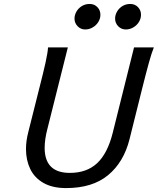

<svg xmlns="http://www.w3.org/2000/svg" viewBox="-20 -938 797 970"><path d="M698.2 -490.7 634.3 -234.4Q605 -118.2 525.9 -53Q446.8 12.2 314 12.2Q245.1 12.2 199.7 -13.7Q154.3 -39.6 132.8 -84.2Q111.3 -128.9 111.3 -185.1Q111.3 -225.6 122.6 -269.5L178.2 -490.7Q199.2 -572.3 210.2 -622.3Q221.2 -672.4 222.7 -698.7H322.8L218.8 -284.2Q205.6 -232.9 205.6 -190.9Q205.6 -64.5 333 -64.5Q418.5 -64.5 471.2 -114Q523.9 -163.6 549.8 -268.1L657.2 -698.7H757.3Q746.1 -671.4 732.2 -621.1Q718.3 -570.8 698.2 -490.7ZM615.7 -789.1Q592.8 -789.1 577.1 -805.4Q561.5 -821.8 561.5 -844.2Q561.5 -862.3 571.3 -879.4Q581.1 -896.5 598.4 -907.2Q615.7 -918 638.2 -918Q661.6 -918 677 -902.1Q692.4 -886.2 692.4 -863.3Q692.4 -844.2 681.9 -827.1Q671.4 -810.1 653.6 -799.6Q635.7 -789.1 615.7 -789.1ZM410.6 -789.1Q387.7 -789.1 372.1 -805.4Q356.4 -821.8 356.4 -844.2Q356.4 -862.3 366.2 -879.4Q376 -896.5 393.3 -907.2Q410.6 -918 433.1 -918Q456.5 -918 471.9 -902.1Q487.3 -886.2 487.3 -863.3Q487.3 -844.2 476.8 -827.1Q466.3 -810.1 448.5 -799.6Q430.7 -789.1 410.6 -789.1Z"/></svg>

Font: Lesson One
Style: Italic
Weight: 400
Italic angle: -14°
Designer: But Ko, Victor Gaultney, Annie Olsen, Julie Remington, Don Collingsworth, Eric Hays, Becca Hirsbrunner
Version: Version 1.100